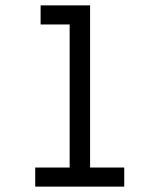

<svg xmlns="http://www.w3.org/2000/svg" viewBox="-20 -694 590 714"><path d="M442 -71V0H111V-71H239V-603H131V-674H315V-71Z"/></svg>

Font: Biryani Light
Style: Regular
Weight: 300
Designer: Dan Reynolds and Mathieu Réguer
Foundry: Dan Reynolds and Mathieu Réguer
Version: Version 1.004; ttfautohint (v1.1) -l 5 -r 5 -G 72 -x 0 -D la